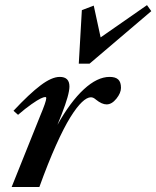

<svg xmlns="http://www.w3.org/2000/svg" viewBox="-20 -744 622 764"><path d="M293.5 -490.7 305.7 -703.6 353 -721.7 380.4 -595.2 564.9 -723.6 582 -699.7 336.4 -490.7ZM26.4 0 139.2 -281.2Q164.1 -340.3 164.1 -353.5Q164.1 -357.9 159.7 -357.9Q154.3 -357.9 141.8 -352.1Q129.4 -346.2 105.2 -329.3Q81.1 -312.5 51.8 -287.1L33.7 -303.2Q97.2 -371.1 141.6 -404.5Q186 -438 217.8 -438Q256.3 -438 256.3 -399.9Q256.3 -368.2 225.6 -290L208.5 -247.1Q260.3 -339.4 313.7 -388.7Q367.2 -438 416 -438Q439.5 -438 450.4 -427.7Q461.4 -417.5 461.4 -394.5Q461.4 -374 443.1 -351.3Q424.8 -328.6 404.3 -328.6Q385.3 -328.6 362.3 -347.2Q351.6 -356.9 341.8 -356.9Q326.2 -356.9 305.7 -337.4Q285.2 -317.9 259.8 -277.1Q234.4 -236.3 202.6 -165.5Q170.9 -94.7 136.7 0Z"/></svg>

Font: Elstob 14pt
Style: Bold Italic
Weight: 700
Italic angle: -20°
Designer: Peter S. Baker
Version: Version 1.015